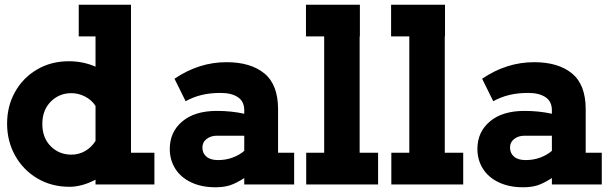

<svg xmlns="http://www.w3.org/2000/svg" viewBox="-20 -780 2585 812"><path d="M633 -134V0H384V-20Q326 10 274 10Q198 10 138 -25.5Q78 -61 44 -122Q10 -183 10 -257Q10 -331 43.5 -391Q77 -451 136.5 -486Q196 -521 271 -521Q332 -521 384 -498V-626H313V-760H534V-134ZM384 -184V-332Q368 -357 340 -371.5Q312 -386 282 -386Q230 -386 194.5 -350Q159 -314 159 -256Q159 -197 194.5 -161.5Q230 -126 282 -126Q314 -126 340.5 -141.5Q367 -157 384 -184Z M1224 -134V0H1013V-27Q979 -5 953 3.5Q927 12 891 12Q832 12 788 -9Q744 -30 721 -67Q698 -104 698 -150Q698 -222 751 -266.5Q804 -311 897 -311Q958 -311 1013 -299V-314Q1013 -351 986 -369Q959 -387 913 -387Q869 -387 833.5 -378.5Q798 -370 765 -352L718 -447Q821 -517 938 -517Q1040 -517 1098 -469.5Q1156 -422 1156 -318V-134ZM902 -103Q935 -103 963.5 -113.5Q992 -124 1013 -142V-206H896Q872 -206 854 -192.5Q836 -179 836 -156Q836 -132 853 -117.5Q870 -103 902 -103Z M1501 -134H1579V0H1275V-134H1351V-626H1274V-760H1502V-626H1501Z M1861 -134H1939V0H1635V-134H1711V-626H1634V-760H1862V-626H1861Z M2525 -134V0H2314V-27Q2280 -5 2254 3.5Q2228 12 2192 12Q2133 12 2089 -9Q2045 -30 2022 -67Q1999 -104 1999 -150Q1999 -222 2052 -266.5Q2105 -311 2198 -311Q2259 -311 2314 -299V-314Q2314 -351 2287 -369Q2260 -387 2214 -387Q2170 -387 2134.5 -378.5Q2099 -370 2066 -352L2019 -447Q2122 -517 2239 -517Q2341 -517 2399 -469.5Q2457 -422 2457 -318V-134ZM2203 -103Q2236 -103 2264.5 -113.5Q2293 -124 2314 -142V-206H2197Q2173 -206 2155 -192.5Q2137 -179 2137 -156Q2137 -132 2154 -117.5Q2171 -103 2203 -103Z"/></svg>

Font: Arvo
Style: Bold
Weight: 700
Designer: Anton Koovit (Cyrillic Expansion: Cyreal)
Foundry: Anton Koovit, Yassin Baggar
Version: Version 3.000